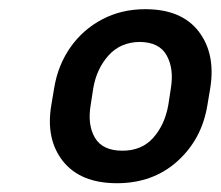

<svg xmlns="http://www.w3.org/2000/svg" viewBox="-20 -742 488 424"><path d="M93.3 -509.8 99.6 -547.4Q107.9 -598.1 135.5 -637.5Q163.1 -676.8 205.6 -699.2Q248 -721.7 300.8 -721.7Q380.9 -721.7 418.7 -672.6Q456.5 -623.5 444.3 -547.4L438 -509.8Q425.8 -434.6 371.8 -386Q317.9 -337.4 238.3 -337.4Q157.7 -337.4 119.1 -386Q80.6 -434.6 93.3 -509.8ZM186 -547.4 180.2 -509.8Q172.9 -466.3 189.7 -437.7Q206.5 -409.2 250.5 -409.2Q293 -409.2 318.4 -437.7Q343.8 -466.3 351.6 -509.8L357.4 -547.4Q364.3 -590.3 348.1 -619.6Q332 -648.9 288.6 -649.4Q246.1 -648.9 219.7 -619.6Q193.4 -590.3 186 -547.4Z"/></svg>

Font: Inter Display Semi Bold
Style: Italic
Weight: 600
Italic angle: -9.39999°
Designer: Rasmus Andersson
Foundry: rsms
Version: Version 4.000;git-4fc901f